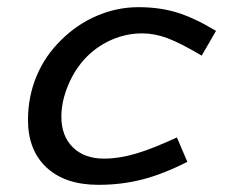

<svg xmlns="http://www.w3.org/2000/svg" viewBox="-20 -500 654 535"><path d="M376 -407Q333 -407 293 -390Q253 -373 222 -342Q190 -310 170.5 -264Q151 -218 151 -175Q151 -121 183 -89.5Q215 -58 270 -58Q312 -58 359 -72Q406 -86 473 -117L502 -49Q435 -15 377 0Q319 15 254 15Q162 15 110 -33Q58 -81 58 -166Q58 -230 81.5 -287Q105 -344 150 -388Q194 -432 250 -456Q306 -480 366 -480Q424 -480 472 -465.5Q520 -451 582 -414L542 -345Q483 -380 447 -393.5Q411 -407 376 -407Z"/></svg>

Font: Intel One Mono
Style: Italic
Weight: 400
Italic angle: -16°
Monospace: yes
Designer: Fred Shallcrass
Foundry: Frere-Jones Type LLC
Version: Version 1.400;hotconv 1.1.0;makeotfexe 2.6.0;FJTRelease1.4